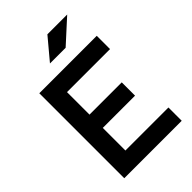

<svg xmlns="http://www.w3.org/2000/svg" viewBox="-261 -1005 1108 1108"><g transform="rotate(-45 293.0 -450.5)"><path d="M73.2 0V-693.4H542V-585H190.9V-401.4H454.1V-293H190.9V-108.4H542V0ZM238.3 -771.5 346.7 -900.9H508.3L366.2 -771.5Z"/></g></svg>

Font: Cascadia Mono NF SemiBold
Style: Regular
Weight: 600
Monospace: yes
Designer: Aaron Bell
Foundry: Saja Typeworks
Version: Version 2404.023; ttfautohint (v1.8.4)